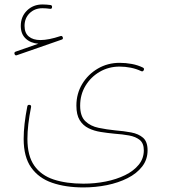

<svg xmlns="http://www.w3.org/2000/svg" viewBox="-20 -612 750 848"><path d="M44.4 -373Q41.5 -380.9 48.8 -383.8L149.4 -418.9Q115.2 -421.4 93.5 -441.7Q71.8 -461.9 71.8 -497.6Q71.8 -538.6 99.1 -565.4Q126.5 -592.3 167.5 -592.3Q174.8 -592.3 185.5 -591.6Q196.3 -590.8 203.1 -589.8Q210 -588.9 210 -581.5Q210 -571.3 200.2 -573.2Q194.8 -574.2 184.6 -575Q174.3 -575.7 167.5 -575.7Q133.3 -575.7 110.8 -553.7Q88.4 -531.7 88.4 -497.6Q88.4 -466.3 107.2 -450.7Q126 -435.1 158.7 -435.1Q194.3 -435.1 247.1 -452.6Q254.4 -455.1 257.3 -447.3Q259.8 -439 252.4 -437L54.7 -368.2Q47.4 -365.2 44.4 -373ZM84.5 1.5Q84.5 -60.1 100.6 -142.1Q102.1 -149.9 110.4 -148.9Q118.7 -147.9 117.2 -139.2Q101.1 -58.6 101.1 1.5Q101.1 76.2 131.3 119.4Q161.6 162.6 217.3 180.9Q272.9 199.2 348.6 199.2Q399.4 199.2 447 189.7Q494.6 180.2 532.5 161.6Q570.3 143.1 592.8 115.5Q615.2 87.9 615.2 51.8Q615.2 21 597.4 6.3Q579.6 -8.3 550 -13.7Q520.5 -19 485.4 -21.5Q455.1 -24.4 425.3 -29.1Q395.5 -33.7 371.1 -45.7Q346.7 -57.6 332 -81.3Q317.4 -105 317.4 -145.5Q317.4 -198.2 343 -241Q368.7 -283.7 412.1 -309.1Q455.6 -334.5 508.3 -334.5Q535.2 -334.5 561.8 -329.6Q588.4 -324.7 611.3 -313.5Q618.7 -309.6 614.7 -301.8Q610.8 -294.4 603.5 -297.9Q582 -308.1 557.4 -313Q532.7 -317.9 508.3 -317.9Q460 -317.9 420.4 -294.9Q380.9 -272 357.4 -232.9Q334 -193.8 334 -145.5Q334 -98.6 356.9 -76.7Q379.9 -54.7 415.5 -47.4Q451.2 -40 489.7 -36.1Q526.9 -33.2 559.3 -27.1Q591.8 -21 611.8 -3.7Q631.8 13.7 631.8 51.8Q631.8 92.8 607.9 123.5Q584 154.3 543.5 174.8Q502.9 195.3 452.4 205.6Q401.9 215.8 348.6 215.8Q270 215.8 210.4 195.3Q150.9 174.8 117.7 127.9Q84.5 81.1 84.5 1.5Z"/></svg>

Font: Mikhak Thin
Style: Regular
Weight: 100
Designer: Amin Abedi
Version: Version 3.3